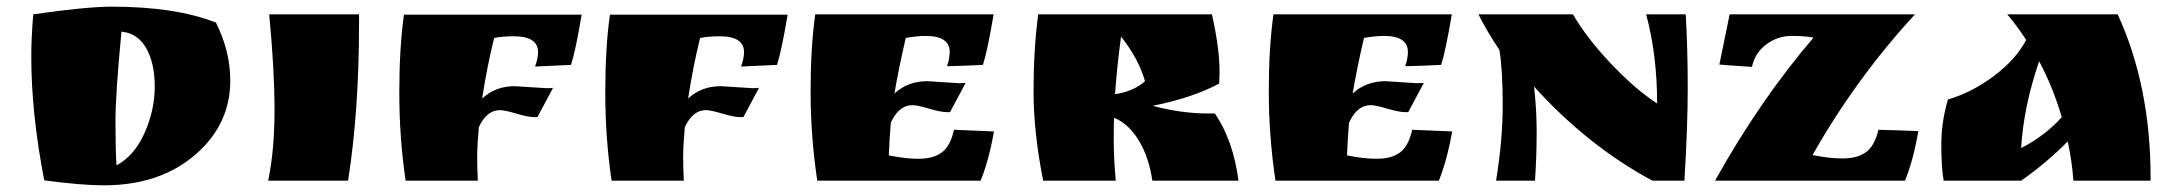

<svg xmlns="http://www.w3.org/2000/svg" viewBox="-20 -543 6502 577"><path d="M315 -523Q508 -523 629 -475Q672 -389 672 -301Q672 -188 595 -105Q483 14 292 14Q226 14 113 -1Q74 -202 74 -372Q74 -431 80 -500Q241 -523 315 -523ZM345 -448Q327 -260 327 -178.5Q327 -97 330 -46Q384 -75 414.5 -143.5Q445 -212 445 -282.5Q445 -353 419.5 -398Q394 -443 345 -448Z M1059 -500V-473Q1059 -209 1026 0H786Q805 -92 805 -212.5Q805 -333 789 -500Z M1527 -284 1622 -278Q1635 -278 1642 -279L1595 -191H1586Q1567 -191 1532 -201.5Q1497 -212 1482 -212Q1443 -212 1419 -161Q1414 -104 1414 -71Q1414 -38 1416 0H1199Q1180 -128 1180 -264.5Q1180 -401 1194 -499H1728Q1710 -391 1696 -348L1588 -343Q1597 -368 1597 -386Q1597 -434 1524 -434Q1492 -434 1465 -429Q1443 -340 1429 -247Q1469 -284 1527 -284Z M2146 -284 2241 -278Q2254 -278 2261 -279L2214 -191H2205Q2186 -191 2151 -201.5Q2116 -212 2101 -212Q2062 -212 2038 -161Q2033 -104 2033 -71Q2033 -38 2035 0H1818Q1799 -128 1799 -264.5Q1799 -401 1813 -499H2347Q2329 -391 2315 -348L2207 -343Q2216 -368 2216 -386Q2216 -434 2143 -434Q2111 -434 2084 -429Q2062 -340 2048 -247Q2088 -284 2146 -284Z M2767 -299 2861 -293Q2875 -293 2882 -294L2835 -206H2826Q2807 -206 2772 -216.5Q2737 -227 2722 -227Q2681 -227 2657 -174Q2653 -125 2651 -76Q2703 -66 2733 -66H2742Q2785 -66 2810.5 -85Q2836 -104 2847 -153L2967 -148Q2952 -62 2927 0H2436Q2416 -135 2416 -268Q2416 -401 2430 -500H2966Q2948 -392 2934 -348Q2875 -345 2826 -344Q2834 -367 2834 -387Q2834 -435 2762 -435Q2735 -435 2702 -429Q2680 -334 2668 -262Q2708 -299 2767 -299Z M3645 -326 3644 -292Q3564 -249 3444 -225Q3530 -202 3610 -202H3631Q3686 -121 3702 0H3443Q3433 -70 3402.5 -120.5Q3372 -171 3328 -189Q3327 -172 3327 -121Q3327 -70 3333 0H3115Q3086 -145 3086 -269.5Q3086 -394 3100 -500H3622Q3645 -399 3645 -326ZM3349 -433Q3337 -345 3331 -260Q3386 -268 3421 -299Q3402 -366 3349 -433Z M4144 -299 4238 -293Q4252 -293 4259 -294L4212 -206H4203Q4184 -206 4149 -216.5Q4114 -227 4099 -227Q4058 -227 4034 -174Q4030 -125 4028 -76Q4080 -66 4110 -66H4119Q4162 -66 4187.5 -85Q4213 -104 4224 -153L4344 -148Q4329 -62 4304 0H3813Q3793 -135 3793 -268Q3793 -401 3807 -500H4343Q4325 -392 4311 -348Q4252 -345 4203 -344Q4211 -367 4211 -387Q4211 -435 4139 -435Q4112 -435 4079 -429Q4057 -334 4045 -262Q4085 -299 4144 -299Z M5046 -500Q5052 -395 5052 -278.5Q5052 -162 5042 0H4946Q4752 -104 4590 -283Q4598 -216 4598 -145.5Q4598 -75 4593 0H4476Q4496 -123 4496 -227.5Q4496 -332 4486 -393Q4446 -453 4423 -500H4707Q4749 -428 4821.5 -351.5Q4894 -275 4960 -232Q4960 -378 4927 -500Z M5511 -67H5520Q5562 -67 5588 -86Q5614 -105 5625 -153Q5699 -151 5745 -149Q5730 -62 5705 0H5134Q5269 -242 5430 -430Q5406 -435 5364 -435Q5322 -435 5288 -409.5Q5254 -384 5245 -342Q5168 -347 5147 -349L5178 -500H5735Q5558 -308 5427 -77Q5479 -67 5511 -67Z M6443 -8V0H6211Q6207 -57 6194 -118Q6132 -55 6054 0H5821Q5814 -41 5814 -108.5Q5814 -176 5834 -244Q5906 -265 5972.5 -315Q6039 -365 6069 -423Q6042 -465 6012 -500H6344Q6443 -285 6443 -8ZM6176 -191Q6150 -280 6108 -359Q6061 -221 6054 -98Q6126 -135 6176 -191Z"/></svg>

Font: Ruslan Display
Style: Regular
Weight: 400
Version: Version 1.000